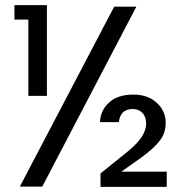

<svg xmlns="http://www.w3.org/2000/svg" viewBox="-20 -724 715 745"><path d="M57 0 423 -698H509L144 0ZM90 -352V-648H36V-704H162V-352ZM368 -250Q370 -297 404 -327Q438 -357 497 -357Q554 -357 588.5 -325Q623 -293 623 -247Q623 -209 601 -179.5Q579 -150 530 -114L451 -58H627V1H370V-51L479 -139Q547 -195 547 -244Q547 -271 532.5 -286Q518 -301 495 -301Q447 -301 441 -250Z"/></svg>

Font: SVN-Poppins
Style: Regular
Weight: 400
Designer: Ninad Kale (Devanagari), Jonny Pinhorn (Latin)
Foundry: Indian Type Foundry
Version: Version 3.002 2017